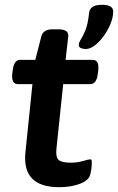

<svg xmlns="http://www.w3.org/2000/svg" viewBox="-20 -772 491 799"><path d="M226 7Q70 7 86 -140L115 -422H54Q27 -422 31 -465L33 -480Q38 -523 64 -523H127L152 -621Q160 -650 198 -650H223Q267 -650 264 -621L253 -523H366Q393 -523 389 -480L387 -465Q382 -422 356 -422H243L215 -154Q211 -119 223.5 -107Q236 -95 275 -95Q301 -95 325.5 -102Q350 -109 355 -109Q362 -109 362 -99Q362 -95 361.5 -82Q361 -69 356 -47Q351 -22 313.5 -7.5Q276 7 226 7ZM337 -568Q327 -568 317.5 -571.5Q308 -575 308 -585Q308 -595 316.5 -608Q325 -621 335.5 -646.5Q346 -672 351 -720Q353 -735 365.5 -743.5Q378 -752 405 -752Q451 -752 451 -724Q451 -700 440 -673Q429 -646 411.5 -622Q394 -598 374.5 -583Q355 -568 337 -568Z"/></svg>

Font: Asap Expanded Expanded SemiBold
Style: Italic
Weight: 600
Width: 7
Italic angle: -6°
Designer: Pablo Cosgaya
Foundry: Omnibus-Type
Version: Version 3.001; ttfautohint (v1.8.4.7-5d5b)